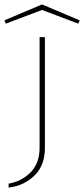

<svg xmlns="http://www.w3.org/2000/svg" viewBox="-113 -640 380 868"><path d="M-74 208V190Q-17 181 24.5 140Q66 99 66 28V-472H90V28Q90 108 42.5 154Q-5 200 -74 208ZM77 -620 247 -548 241 -533 77 -595 -87 -533 -93 -548Z"/></svg>

Font: Lil Grotesk Thin
Style: Regular
Weight: 100
Designer: Bastien Sozeau
Foundry: NBR — Bastien Sozeau
Version: Version 3.003; ttfautohint (v1.8.4.7-5d5b);gftools[0.9.33]